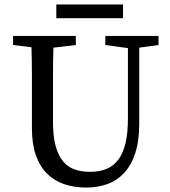

<svg xmlns="http://www.w3.org/2000/svg" viewBox="-20 -831 769 866"><path d="M695 -628 608 -616V-274Q608 -195 590 -140Q572 -85 539.5 -50.5Q507 -16 463.5 -0.5Q420 15 369 15Q314 15 269 -0.5Q224 -16 191.5 -48.5Q159 -81 141.5 -131.5Q124 -182 124 -252V-359Q124 -424 124 -488.5Q124 -553 122 -618L39 -628V-669H322V-628L221 -616Q219 -553 219 -489Q219 -425 219 -359V-281Q219 -217 230.5 -174Q242 -131 263.5 -104.5Q285 -78 316 -67Q347 -56 385 -56Q428 -56 460 -69Q492 -82 513.5 -110.5Q535 -139 546 -185Q557 -231 557 -298V-614L455 -628V-669H695ZM234 -811H535V-749H234Z"/></svg>

Font: SourceSerifPro
Style: Book
Weight: 400
Designer: Frank Grießhammer
Foundry: Adobe Systems Incorporated
Version: Version 1.014;PS Version 1.0;hotconv 1.0.73;makeotf.lib2.5.5